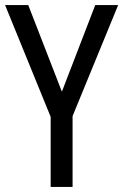

<svg xmlns="http://www.w3.org/2000/svg" viewBox="-20 -734 484 754"><path d="M223 -374 354 -714H444L265 -278V0H179V-275L0 -714H91Z"/></svg>

Font: Noto Sans Tamil Condensed
Style: Regular
Weight: 400
Width: 3
Designer: Jelle Bosma - Monotype Design Team
Foundry: Monotype Imaging Inc.
Version: Version 2.004; ttfautohint (v1.8.4.7-5d5b)